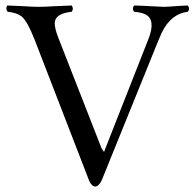

<svg xmlns="http://www.w3.org/2000/svg" viewBox="-20 -670 714 702"><path d="M470.2 -627Q461.9 -638.7 470.2 -649.9Q495.6 -649.4 537.6 -647Q568.4 -645 579.1 -645Q590.3 -645 614.7 -647Q646.5 -649.4 667 -649.9Q675.3 -638.2 667 -627Q605 -619.6 571.8 -551.3Q565.9 -539.1 558.6 -521L352.1 -11.2Q341.8 10.7 328.1 12.2Q313.5 10.3 305.2 -11.2L107.4 -522.9Q80.1 -592.3 59.1 -609.9Q40 -624 7.8 -627Q-1 -638.7 6.8 -649.9Q28.8 -649.4 63.5 -647.5Q99.6 -645 121.1 -645Q142.1 -645 182.6 -647.5Q220.7 -649.4 242.2 -649.9Q250.5 -638.2 242.2 -627Q182.6 -620.6 180.2 -587.9Q179.2 -568.4 192.4 -534.2L351.6 -127L360.4 -114.3L365.2 -127L522.9 -527.8Q550.8 -599.1 510.3 -618.2Q494.6 -625 470.2 -627Z"/></svg>

Font: Linux Libertine Display O
Style: Regular
Weight: 400
Designer: Philipp H. Poll
Foundry: Philipp H. Poll
Version: Version 5.0.9